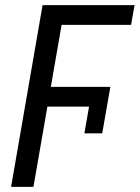

<svg xmlns="http://www.w3.org/2000/svg" viewBox="-20 -731 546 751"><path d="M411.6 -391.1 379.9 -209.5H310.1L341.8 -391.1ZM234.4 -710.9 110.8 0H23.4L146.5 -710.9ZM411.6 -391.1 397.9 -314H148.4L162.1 -391.1ZM506.3 -710.9 492.7 -633.8H203.6L217.3 -710.9Z"/></svg>

Font: Roboto Condensed
Style: Italic
Weight: 400
Italic angle: -12°
Designer: Christian Robertson
Foundry: Google
Version: Version 3.0